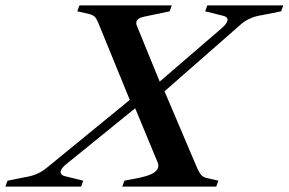

<svg xmlns="http://www.w3.org/2000/svg" viewBox="-98 -693 1072 713"><path d="M954 -673 946 -651 876 -637Q828 -630 797 -603L513 -354L635 -67Q643 -50 650 -42.5Q657 -35 669 -32L713 -22L705 0H356L364 -22L420 -33Q458 -41 474 -52Q490 -63 490 -77Q490 -84 487 -91L404 -291L150 -85Q127 -67 127 -54Q127 -43 142 -39L211 -22L203 0H-78L-70 -22L0 -36Q44 -43 77 -71L384 -322L267 -608Q261 -623 254.5 -630Q248 -637 233 -641L189 -651L197 -673H540L532 -651L437 -631Q408 -625 408 -607Q408 -604 410 -598L495 -390L725 -588Q747 -607 747 -620Q747 -630 732 -634L664 -651L672 -673Z"/></svg>

Font: Ibarra Real Nova
Style: Bold Italic
Weight: 700
Italic angle: -22°
Designer: Jose Maria Ribagorda & Octavio Pardo
Foundry: Octavio Pardo
Version: Version 1.014